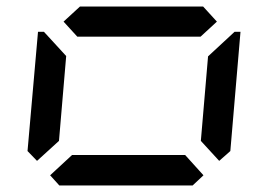

<svg xmlns="http://www.w3.org/2000/svg" viewBox="-20 -566 856 586"><path d="M93 -75 64 -105 96 -469H114L126 -456L182 -395L160 -136ZM600 -546 642 -500 592 -454H216L174 -500L224 -546ZM601 -31 568 0H161L133 -31L200 -93H545ZM682 -456 696 -469H714L683 -105L649 -75L593 -136L615 -394Z"/></svg>

Font: DSEG7 Classic Mini
Style: Italic
Weight: 400
Italic angle: -5°
Designer: Keshikan(Twitter:@keshinomi_88pro)
Version: Version 0.46